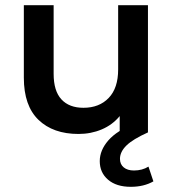

<svg xmlns="http://www.w3.org/2000/svg" viewBox="-20 -511 666 741"><path d="M551 -491V0H442V-63Q414 -29 372.5 -11.5Q331 6 283 6Q185 6 128.5 -48.5Q72 -103 72 -211V-491H187V-226Q187 -160 217 -127.5Q247 -95 302 -95Q363 -95 399.5 -133Q436 -171 436 -243V-491ZM365 111Q365 69 398 31Q431 -7 500 -34L551 0Q493 26 468 50.5Q443 75 443 102Q443 123 457.5 135Q472 147 497 147Q529 147 553 132L572 189Q535 210 485 210Q429 210 397 182.5Q365 155 365 111Z"/></svg>

Font: Montserrat Ace
Style: Bold
Weight: 600
Designer: Julieta Ulanovsky
Foundry: Julieta Ulanovsky
Version: Version 1